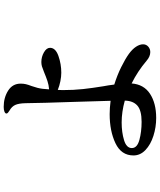

<svg xmlns="http://www.w3.org/2000/svg" viewBox="67 -896 866 1040"><g transform="rotate(-90 500.0 -376.0)"><path d="M780 -34Q780 -17 767.5 -6Q755 5 738 5Q714 5 691 -15Q633 -64 568 -96Q563 -30 512 3.5Q461 37 381 37Q331 37 284 22Q237 7 207.5 -21Q178 -49 178 -86Q178 -152 244 -183.5Q310 -215 402 -215Q434 -215 474 -210L468 -411Q462 -583 461 -672Q460 -708 451.5 -726.5Q443 -745 422 -757Q415 -761 410 -765.5Q405 -770 405 -774Q405 -781 415.5 -785Q426 -789 441 -789Q491 -789 529 -765Q567 -741 567 -697Q567 -682 564 -669Q561 -656 554 -638Q542 -604 539 -579L536 -543Q560 -545 581 -552Q602 -559 631 -571L661 -582Q672 -585 684 -585Q712 -585 736.5 -571Q761 -557 761 -538Q761 -508 717 -492.5Q673 -477 626 -477Q605 -477 580 -482Q555 -487 533 -496Q532 -487 532 -469Q532 -410 537.5 -359.5Q543 -309 553 -248Q555 -237 557.5 -222.5Q560 -208 562 -190Q613 -174 656.5 -152.5Q700 -131 728 -111Q754 -92 767 -72Q780 -52 780 -34ZM475 -133Q414 -150 357 -150Q303 -150 260.5 -137Q218 -124 218 -95Q218 -66 262 -54Q306 -42 360 -42Q422 -42 448 -65Q474 -88 475 -133Z"/></g></svg>

Font: Shippori Mincho
Style: Bold
Weight: 700
Designer: FONTDASU
Foundry: FONTDASU / Google Inc. / but / Adobe
Version: Version 3.110; ttfautohint (v1.8.3)